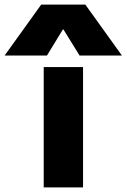

<svg xmlns="http://www.w3.org/2000/svg" viewBox="-121 -810 547 830"><path d="M68 0V-520H238V0ZM-101 -570 57 -790H248L406 -570H223L153 -683H151L82 -570Z"/></svg>

Font: M PLUS 1 Thin ExtraBold
Style: Regular
Weight: 800
Version: Version 1.001